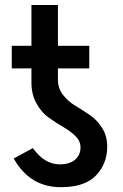

<svg xmlns="http://www.w3.org/2000/svg" viewBox="-20 -735 495 772"><path d="M27.3 -460V-550.8H106.4V-714.8H212.9V-550.8H338.9V-460H212.9V-414.1Q212.9 -379.9 233.4 -353.5Q253.9 -327.1 283.2 -309.6Q312.5 -292 341.3 -272.5Q370.1 -252.9 390.6 -220.7Q411.1 -188.5 411.1 -145.5Q411.1 -77.1 366.2 -29.8Q321.3 17.6 224.6 17.6Q99.6 17.6 35.2 -97.7L112.3 -139.6Q158.2 -74.2 220.7 -74.2Q259.8 -74.2 281.7 -92.8Q303.7 -111.3 303.7 -142.6Q303.7 -168 283.2 -188Q262.7 -208 233.9 -224.6Q205.1 -241.2 176.3 -261.7Q147.5 -282.2 127 -318.4Q106.4 -354.5 106.4 -403.3V-460Z"/></svg>

Font: Gothic A1 SemiBold
Style: Regular
Weight: 600
Version: Version 2.50